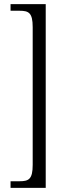

<svg xmlns="http://www.w3.org/2000/svg" viewBox="-20 -780 326 928"><path d="M31 128H201V-760H31V-728H75C119 -728 138 -718 138 -649V17C138 86 119 96 75 96H31Z"/></svg>

Font: Noto Serif Hebrew Condensed Light
Style: Regular
Weight: 300
Width: 3
Designer: Monotype Design Team
Foundry: Monotype Imaging Inc.
Version: Version 2.004